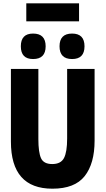

<svg xmlns="http://www.w3.org/2000/svg" viewBox="-20 -1131 640 1161"><path d="M458 -1002V-1111H139V-1002ZM256 -851Q256 -928 180 -928Q106 -928 106 -851Q106 -774 180 -774Q256 -774 256 -851ZM491 -851Q491 -928 416 -928Q340 -928 340 -851Q340 -774 416 -774Q491 -774 491 -851ZM552 -281V-714H386V-294Q386 -212 367 -175.5Q348 -139 296 -139Q244 -139 228 -174.5Q212 -210 212 -290V-714H46V-275Q46 10 297 10Q432 10 492 -66Q552 -142 552 -281Z"/></svg>

Font: Noto Sans Mono UI ExtraBold
Style: Regular
Weight: 800
Designer: Monotype Design team
Foundry: Monotype Imaging Inc.
Version: 1.000